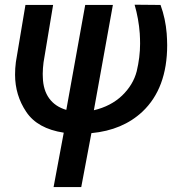

<svg xmlns="http://www.w3.org/2000/svg" viewBox="-20 -549 747 803"><path d="M336.4 -528.3 257.3 -89.4C195.3 -107.4 161.1 -154.8 159.2 -224.6C159.2 -230 158.7 -234.9 158.7 -240.2C158.7 -255.9 160.2 -272 162.1 -288.1L202.1 -528.3H86.4L46.4 -289.6C43.9 -271 43 -253.4 43 -236.8C43 -179.7 58.6 -127.4 89.8 -81.1C121.1 -34.2 173.3 -5.4 246.6 5.9L204.1 233.4H319.8L362.3 7.8C449.7 -0.5 520.5 -30.3 575.7 -82C644.5 -147 679.2 -239.7 679.2 -360.4C679.2 -376 678.2 -392.1 677.2 -408.7C673.8 -450.2 665.5 -489.7 651.4 -528.3L543 -529.3C554.2 -490.2 561.5 -450.2 564.5 -409.2C565.4 -394.5 565.9 -380.4 565.9 -366.7C565.9 -328.1 561 -289.6 551.8 -251C542 -212.9 521.5 -179.2 490.7 -149.4C459.5 -119.6 419.9 -99.1 372.6 -87.9L452.1 -528.3Z"/></svg>

Font: Roboto Medium
Style: Italic
Weight: 500
Italic angle: -12°
Designer: Google
Version: Version 2.137; 2017